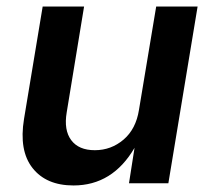

<svg xmlns="http://www.w3.org/2000/svg" viewBox="-20 -566 652 593"><path d="M207 6.8Q123 6.8 80.6 -46.9Q38.1 -100.6 54.2 -198.7L111.8 -545.9H239.7L186 -218.8Q176.8 -164.1 200 -133.1Q223.1 -102.1 272.9 -102.1Q323.2 -102.1 361.6 -134.8Q399.9 -167.5 409.2 -226.6L462.4 -545.9H590.3L500 0H378.4L395.5 -109.4Q327.6 6.8 207 6.8Z"/></svg>

Font: Inter Semi Bold
Style: Italic
Weight: 600
Italic angle: -9.39999°
Designer: Rasmus Andersson
Foundry: rsms
Version: Version 4.000;git-3c8e0fc